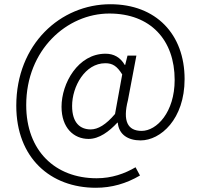

<svg xmlns="http://www.w3.org/2000/svg" viewBox="-20 -724 950 908"><path d="M433 164C509 164 577 144 642 106L621 67C570 97 509 119 437 119C241 119 104 -11 104 -227C104 -489 297 -660 497 -660C692 -660 806 -535 806 -346C806 -193 721 -105 650 -105C583 -105 560 -152 585 -250L625 -461H583L572 -417H570C549 -453 518 -470 479 -470C349 -470 271 -330 271 -219C271 -119 329 -67 399 -67C449 -67 496 -102 535 -144H537C542 -87 586 -60 645 -60C739 -60 853 -160 853 -350C853 -562 718 -704 502 -704C266 -704 57 -515 57 -224C57 23 219 164 433 164ZM409 -112C360 -112 321 -142 321 -223C321 -315 382 -425 478 -425C512 -425 533 -412 558 -372L524 -185C481 -134 443 -112 409 -112Z"/></svg>

Font: Noto Sans KR Light
Style: Regular
Weight: 300
Designer: Ryoko NISHIZUKA 西塚涼子 (kana, bopomofo & ideographs); Paul D. Hunt (Latin, Greek & Cyrillic); Sandoll Communications 산돌커뮤니
Foundry: Adobe
Version: Version 2.004;hotconv 1.0.118;makeotfexe 2.5.65603